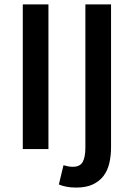

<svg xmlns="http://www.w3.org/2000/svg" viewBox="-20 -674 605 868"><path d="M83 0V-654H199V0ZM325 174Q299 174 279.5 170Q260 166 246 160L267 73Q277 76 287.5 78Q298 80 309 80Q342 80 354 58Q366 36 366 -7V-654H482V-8Q482 31 474 64.5Q466 98 447.5 122Q429 146 399 160Q369 174 325 174Z"/></svg>

Font: Processing Sans Pro Semibold
Style: Regular
Weight: 600
Designer: Paul D. Hunt
Foundry: Adobe Systems Incorporated
Version: Version 2.020;PS 2.000;hotconv 1.0.86;makeotf.lib2.5.63406